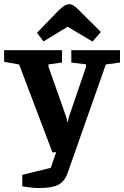

<svg xmlns="http://www.w3.org/2000/svg" viewBox="-42 -740 602 932"><path d="M149.3 172.7Q128.6 172.7 105.4 170.1Q82.1 167.4 66.1 164.2V108.8L204.9 74.5L248.8 -56L292.5 -7.7L212.7 0L50.9 -427L-22 -440V-496.4H259V-436.5L193.3 -427.5V-416.2L279.1 -173.3L286.1 -144.1L292.8 -173.5L375.7 -415.6V-427.6L304.1 -436.3V-496.4H540.5V-436.5L471.7 -427.2L285.9 100.8Q271.1 141.5 240.7 157.1Q210.3 172.7 149.3 172.7ZM407.3 -538.1 286.3 -610.2 169.2 -539.1 137.5 -580.7 238.2 -685.1Q252.2 -699.1 266.3 -709.4Q280.5 -719.6 294.5 -719.6Q305.7 -719.6 317.1 -711.7Q328.4 -703.7 339.4 -692.7L447.6 -584.9Z"/></svg>

Font: Faustina Light
Style: Regular
Weight: 300
Designer: Alfonso Garcia
Foundry: http://www.omnibus-type.com
Version: Version 1.200